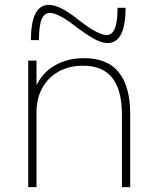

<svg xmlns="http://www.w3.org/2000/svg" viewBox="-20 -769 631 789"><path d="M96 0V-520H130V-422H132Q156 -472 207 -501Q258 -530 326 -530Q421 -530 468 -472Q515 -414 515 -300V0H481V-297Q481 -399 441.5 -449Q402 -499 321 -499Q264 -499 221 -475Q178 -451 154 -408Q130 -365 130 -307V0ZM422 -592Q399 -592 369 -608Q339 -624 295 -657Q257 -687 229.5 -701.5Q202 -716 185 -716Q162 -716 151 -689.5Q140 -663 140 -604H107Q107 -749 181 -749Q204 -749 234.5 -733.5Q265 -718 307 -684Q346 -654 373.5 -639.5Q401 -625 418 -625Q441 -625 452 -652Q463 -679 463 -737H496Q496 -592 422 -592Z"/></svg>

Font: M PLUS 2 Thin ExtraLight
Style: Regular
Weight: 250
Version: Version 1.001